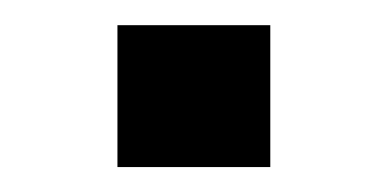

<svg xmlns="http://www.w3.org/2000/svg" viewBox="-20 -425 302 154"><path d="M74.2 -291V-404.8H196.8V-291Z"/></svg>

Font: Roboto Slab LO Medium
Style: Regular
Weight: 500
Designer: Google
Version: Version 2.000